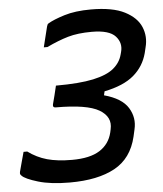

<svg xmlns="http://www.w3.org/2000/svg" viewBox="-53 -766 707 833"><g transform="rotate(-5 300.5 -350.0)"><path d="M374 -720Q468 -720 520.5 -693Q573 -666 590.5 -624Q608 -582 596 -536L590 -511Q575 -454 530.5 -416Q486 -378 402 -361L398 -344Q475 -323 502 -279Q529 -235 517 -185L510 -154Q488 -61 414 -20.5Q340 20 218 20Q135 20 80 3.5Q25 -13 11 -28Q6 -33 5.5 -36Q5 -39 6 -45Q12 -67 17.5 -88Q23 -109 29 -130H45Q83 -102 127.5 -89.5Q172 -77 236 -77Q314 -77 356.5 -104Q399 -131 411 -181L414 -195Q426 -248 373.5 -279Q321 -310 185 -310Q171 -310 174 -324Q179 -341 184 -362.5Q189 -384 194 -404Q297 -404 357 -417Q417 -430 446.5 -454.5Q476 -479 485 -513L488 -524Q499 -563 472 -593Q445 -623 369 -623Q308 -623 265 -610.5Q222 -598 172 -574H156Q161 -594 166.5 -616.5Q172 -639 178 -663Q180 -668 181 -671Q182 -674 186 -676Q209 -690 257 -705Q305 -720 374 -720Z"/></g></svg>

Font: Recursive Mn Lnr St Med
Style: Italic
Weight: 500
Italic angle: -15°
Monospace: yes
Version: Version 1.079;hotconv 1.0.112;makeotfexe 2.5.65598; ttfautoh